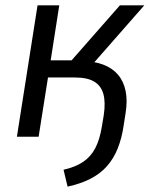

<svg xmlns="http://www.w3.org/2000/svg" viewBox="-20 -510 564 716"><path d="M232 186 217 123Q261 113 289.5 94Q318 75 335 43Q352 11 360 -39L367 -81Q374 -129 365.5 -159.5Q357 -190 331.5 -205.5Q306 -221 260 -221H159L124 0H43L120 -490H201L169 -285H247L427 -490H518L310 -253L284 -282Q331 -282 365 -269Q399 -256 420 -231.5Q441 -207 448.5 -170.5Q456 -134 448 -86L441 -41Q434 6 419 43.5Q404 81 379.5 109Q355 137 318.5 156Q282 175 232 186Z"/></svg>

Font: Nunito Sans 10pt SemiCondensed
Style: Italic
Weight: 400
Width: 4
Italic angle: -9°
Designer: Vernon Adams
Foundry: Vernon Adams
Version: Version 3.101;gftools[0.9.27]